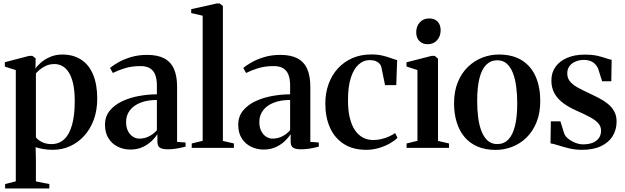

<svg xmlns="http://www.w3.org/2000/svg" viewBox="-20 -838 3539 1088"><path d="M9 230V205L69.5 189.5V-441L7.5 -460.5V-485.5L145.5 -521.5H163.5L182 -507L181 -449Q189.5 -463.5 210.5 -482.2Q231.5 -501 263 -515Q294.5 -529 333 -529Q395 -529 439.5 -500.2Q484 -471.5 507.5 -415.5Q531 -359.5 531 -278.5Q531 -214 511.8 -160.8Q492.5 -107.5 457.8 -69Q423 -30.5 377.5 -9.8Q332 11 279 11Q248.5 11 221.5 6Q194.5 1 182 -4L183.5 74V190L259.5 205V230ZM271.5 -21.5Q314.5 -21.5 343.8 -48.8Q373 -76 388.2 -130.2Q403.5 -184.5 403.5 -265Q403.5 -322 394.8 -362Q386 -402 370.2 -427Q354.5 -452 333.8 -463.5Q313 -475 289 -475Q262 -475 241.2 -465.5Q220.5 -456 206 -443.8Q191.5 -431.5 183.5 -422.5V-60.5Q192.5 -46 216.2 -33.8Q240 -21.5 271.5 -21.5Z M719 9.5Q680.5 9.5 647.8 -6.5Q615 -22.5 595 -53.8Q575 -85 575 -131Q575 -178 602 -211Q629 -244 672.8 -264.5Q716.5 -285 768.2 -294.2Q820 -303.5 869 -303.5V-355Q869 -388 860.2 -412.5Q851.5 -437 831.2 -450.2Q811 -463.5 775.5 -463.5Q725.5 -463.5 685.5 -450.8Q645.5 -438 619.5 -424.5L603.5 -453Q620.5 -467.5 650.8 -484.8Q681 -502 722.5 -514.5Q764 -527 814.5 -527Q872.5 -527 910 -507.5Q947.5 -488 965.5 -448Q983.5 -408 983.5 -346.5V-34L1031.5 -30.5V-7Q1020.5 -4.5 1004.5 -0.8Q988.5 3 969.2 5.5Q950 8 930.5 8Q902 8 887 -0.5Q872 -9 872 -35.5V-78.5Q862.5 -61.5 841.5 -40.8Q820.5 -20 789.5 -5.2Q758.5 9.5 719 9.5ZM770 -52.5Q798.5 -52.5 824 -65.2Q849.5 -78 869 -100V-271.5Q815.5 -271.5 776.5 -256.2Q737.5 -241 716 -213Q694.5 -185 694.5 -146.5Q694.5 -117.5 704.8 -96.5Q715 -75.5 732.2 -64Q749.5 -52.5 770 -52.5Z M1128.5 -40V-749L1063.5 -764V-786L1209 -818.5H1225L1243 -804V-39.5L1305.5 -25V0H1066.5V-25Z M1474 9.5Q1435.5 9.5 1402.8 -6.5Q1370 -22.5 1350 -53.8Q1330 -85 1330 -131Q1330 -178 1357 -211Q1384 -244 1427.8 -264.5Q1471.5 -285 1523.2 -294.2Q1575 -303.5 1624 -303.5V-355Q1624 -388 1615.2 -412.5Q1606.5 -437 1586.2 -450.2Q1566 -463.5 1530.5 -463.5Q1480.5 -463.5 1440.5 -450.8Q1400.5 -438 1374.5 -424.5L1358.5 -453Q1375.5 -467.5 1405.8 -484.8Q1436 -502 1477.5 -514.5Q1519 -527 1569.5 -527Q1627.5 -527 1665 -507.5Q1702.5 -488 1720.5 -448Q1738.5 -408 1738.5 -346.5V-34L1786.5 -30.5V-7Q1775.5 -4.5 1759.5 -0.8Q1743.5 3 1724.2 5.5Q1705 8 1685.5 8Q1657 8 1642 -0.5Q1627 -9 1627 -35.5V-78.5Q1617.5 -61.5 1596.5 -40.8Q1575.5 -20 1544.5 -5.2Q1513.5 9.5 1474 9.5ZM1525 -52.5Q1553.5 -52.5 1579 -65.2Q1604.5 -78 1624 -100V-271.5Q1570.5 -271.5 1531.5 -256.2Q1492.5 -241 1471 -213Q1449.5 -185 1449.5 -146.5Q1449.5 -117.5 1459.8 -96.5Q1470 -75.5 1487.2 -64Q1504.5 -52.5 1525 -52.5Z M2055.5 11Q1980 11 1928.2 -22.2Q1876.5 -55.5 1850 -114.5Q1823.5 -173.5 1823.5 -250.5Q1823.5 -311 1842 -362Q1860.5 -413 1895 -450.5Q1929.5 -488 1977.2 -508.8Q2025 -529.5 2083.5 -529.5Q2120 -529.5 2148 -522.8Q2176 -516 2196.8 -508.2Q2217.5 -500.5 2230.5 -497.5L2225.5 -355.5H2162L2141 -457.5Q2139 -467 2131.5 -476.2Q2124 -485.5 2110 -491.5Q2096 -497.5 2074 -497.5Q2040.5 -497.5 2012.8 -473Q1985 -448.5 1968.5 -398.5Q1952 -348.5 1952 -272.5Q1951.5 -216 1961.5 -173.2Q1971.5 -130.5 1990.2 -102Q2009 -73.5 2035.8 -59Q2062.5 -44.5 2095.5 -44.5Q2118 -44.5 2141.2 -50Q2164.5 -55.5 2185 -64.8Q2205.5 -74 2219 -84L2232.5 -57Q2217.5 -41.5 2189.5 -25.5Q2161.5 -9.5 2126.8 0.8Q2092 11 2055.5 11Z M2284 0V-25L2345.5 -40V-441L2283.5 -461V-485L2426.5 -521.5H2443.5L2462 -505.5V-39.5L2524.5 -25V0ZM2402.5 -587.5Q2373.5 -587.5 2356 -606Q2338.5 -624.5 2338.5 -655Q2338.5 -689 2358.8 -711.2Q2379 -733.5 2412 -733.5H2413Q2442.5 -733.5 2459.8 -715.5Q2477 -697.5 2477 -666.5Q2477 -633 2456.8 -610.2Q2436.5 -587.5 2403.5 -587.5Z M2553 -251.5Q2553 -320.5 2574.2 -372.5Q2595.5 -424.5 2631.8 -459.2Q2668 -494 2713.2 -511.5Q2758.5 -529 2806.5 -529Q2886.5 -529 2938.8 -495.2Q2991 -461.5 3016.2 -402.5Q3041.5 -343.5 3041.5 -266Q3041.5 -197 3020.2 -145Q2999 -93 2963.2 -58.2Q2927.5 -23.5 2882.2 -6Q2837 11.5 2789 11.5Q2730 11.5 2685.5 -7.8Q2641 -27 2611.8 -62.2Q2582.5 -97.5 2567.8 -145.8Q2553 -194 2553 -251.5ZM2798 -21.5Q2835 -21.5 2860 -46.8Q2885 -72 2898 -123.5Q2911 -175 2911 -253Q2911 -302.5 2905.2 -346.5Q2899.5 -390.5 2886.5 -424.2Q2873.5 -458 2851.8 -477.2Q2830 -496.5 2798.5 -496.5Q2761 -496.5 2735.5 -471.2Q2710 -446 2697 -394.8Q2684 -343.5 2684 -264.5Q2684 -215 2689.8 -171Q2695.5 -127 2709 -93.2Q2722.5 -59.5 2744.2 -40.5Q2766 -21.5 2798 -21.5Z M3278 11Q3239 11 3204.2 2.5Q3169.5 -6 3142.5 -14.8Q3115.5 -23.5 3099.5 -25.5L3101.5 -150.5H3155.5L3177.5 -80.5Q3183 -65.5 3200.5 -51.5Q3218 -37.5 3240.5 -28.8Q3263 -20 3284 -20Q3316 -20 3338.8 -29.2Q3361.5 -38.5 3373.8 -56Q3386 -73.5 3386 -97.5Q3386 -121.5 3370.2 -139.5Q3354.5 -157.5 3323.8 -174Q3293 -190.5 3248 -210.5Q3205.5 -229 3173.2 -252.5Q3141 -276 3122.8 -307.5Q3104.5 -339 3104.5 -381.5Q3104.5 -427 3128.2 -459.8Q3152 -492.5 3194.5 -510.5Q3237 -528.5 3293 -528.5Q3335.5 -528.5 3364.2 -522Q3393 -515.5 3412.5 -508.5Q3432 -501.5 3446 -499L3444 -377.5H3392L3371 -444Q3366 -459.5 3355 -472Q3344 -484.5 3327.5 -491.5Q3311 -498.5 3288 -498.5Q3265 -498.5 3243.5 -490.2Q3222 -482 3208.2 -465Q3194.5 -448 3194.5 -422Q3194.5 -394.5 3210.8 -375.5Q3227 -356.5 3254 -341.8Q3281 -327 3312.5 -312.5Q3343 -298.5 3372 -283.5Q3401 -268.5 3424 -250Q3447 -231.5 3460.5 -207Q3474 -182.5 3474 -149.5Q3474 -103.5 3452 -67.2Q3430 -31 3386.2 -10Q3342.5 11 3278 11Z"/></svg>

Font: Merriweather 120pt SemiBold
Style: Regular
Weight: 600
Version: Version 2.100